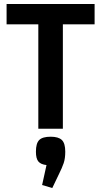

<svg xmlns="http://www.w3.org/2000/svg" viewBox="-20 -645 507 962"><path d="M295 -523V0H172V-523H13V-625H454V-523ZM242 297 191 282 213 182Q185 179 172.5 164.5Q160 150 160 115Q160 73 176.5 56.5Q193 40 234 40Q273 40 290 56.5Q307 73 307 115Q307 149 299 172.5Q291 196 275 228Z"/></svg>

Font: Changa Medium
Style: Regular
Weight: 500
Designer: Eduardo Rodriguez Tunni
Foundry: Eduardo Rodriguez Tunni
Version: Version 3.003